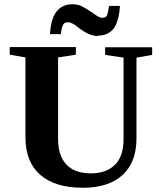

<svg xmlns="http://www.w3.org/2000/svg" viewBox="-20 -878 762 906"><path d="M409 -60Q482 -60 523 -101Q563 -141 563 -221V-606L476 -619V-655H698V-619L624 -606V-225Q624 -112 558 -52Q492 8 371 8Q240 8 170 -53Q100 -114 100 -230V-607L26 -620V-656H338V-620L254 -607V-223Q254 -144 293 -102Q332 -60 409 -60ZM442 -710V-708Q399 -708 346 -751Q318 -773 301 -773Q284 -773 278 -762Q271 -750 267 -717H216Q220 -791 248 -825Q275 -858 322 -858Q346 -858 365 -849Q384 -840 419 -816Q448 -794 462 -794Q471 -794 477 -797Q483 -800 486 -808Q489 -816 495 -850H546Q541 -776 516 -743Q490 -710 442 -710Z"/></svg>

Font: Libra Serif Modern
Style: Bold
Weight: 700
Designer: Stefan Peev, Context Ltd
Foundry: Ascender Corporation
Version: Version 1.000